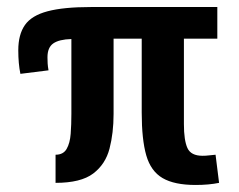

<svg xmlns="http://www.w3.org/2000/svg" viewBox="-20 -520 681 546"><path d="M138 -80Q160 -80 169.5 -96.5Q179 -113 181 -139.5Q183 -166 183 -196V-409Q148 -408 131.5 -396.5Q115 -385 115 -357Q115 -348 115.5 -339.5Q116 -331 118 -320L38 -310Q32 -339 32 -377Q32 -422 51 -449Q70 -476 115.5 -488Q161 -500 238 -500H598V-410H503V-167Q503 -121 513 -99Q523 -77 556 -77Q565 -77 573 -78Q581 -79 593 -80L603 0Q574 6 536 6Q476 6 442.5 -13.5Q409 -33 396 -78Q383 -123 383 -200V-410H303V-196Q303 -142 291.5 -97.5Q280 -53 245 -26.5Q210 0 138 0Z"/></svg>

Font: Epunda Sans SemiBold
Style: Regular
Weight: 600
Designer: Simon Atzbach
Foundry: typofactur
Version: Version 2.204; ttfautohint (v1.8.4.7-5d5b)